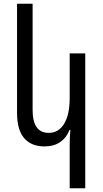

<svg xmlns="http://www.w3.org/2000/svg" viewBox="-20 -780 556 1036"><path d="M356 236V3Q356 -43 360 -79H355Q339 -37 305 -13.5Q271 10 220 10Q149 10 110.5 -34.5Q72 -79 72 -170V-760H156V-186Q156 -63 243 -63Q296 -63 326 -112Q356 -161 356 -252V-492H440V236Z"/></svg>

Font: Noto Sans Armenian Narrow
Style: Regular
Weight: 400
Width: 4
Designer: Monotype Design team
Foundry: Monotype Imaging Inc.
Version: Version 1.000